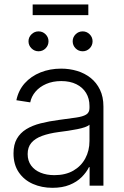

<svg xmlns="http://www.w3.org/2000/svg" viewBox="-20 -852 567 881"><path d="M220.7 9.8Q171.4 9.8 130.9 -8.1Q90.3 -25.9 66.2 -61.3Q42 -96.7 42 -147.9Q42 -188.5 57.4 -215.3Q72.8 -242.2 100.6 -259.3Q128.4 -276.4 166.7 -286.1Q205.1 -295.9 251 -301.8Q297.9 -308.1 328.9 -312.5Q359.9 -316.9 375.2 -326.2Q390.6 -335.4 390.6 -356V-365.7Q390.6 -399.9 375 -425.5Q359.4 -451.2 330.3 -465.6Q301.3 -480 261.2 -480Q222.2 -480 191.9 -466.8Q161.6 -453.6 142.8 -431.4Q124 -409.2 118.7 -382.3L55.2 -392.1Q64.5 -437.5 93.5 -470Q122.6 -502.4 166 -519.8Q209.5 -537.1 260.3 -537.1Q298.8 -537.1 333.7 -526.6Q368.7 -516.1 395.8 -494.6Q422.9 -473.1 438.7 -440.4Q454.6 -407.7 454.6 -363.3V0H391.1V-85H388.2Q376.5 -61 354.5 -39.1Q332.5 -17.1 299.3 -3.7Q266.1 9.8 220.7 9.8ZM229.5 -48.3Q280.3 -48.3 316.2 -68.8Q352.1 -89.4 371.3 -125Q390.6 -160.6 390.6 -205.1V-279.8Q383.8 -273.4 369.1 -268.3Q354.5 -263.2 334.7 -259.3Q314.9 -255.4 292.7 -252Q270.5 -248.5 249.5 -246.1Q205.1 -240.2 173.1 -228.5Q141.1 -216.8 124 -196.8Q106.9 -176.8 106.9 -145Q106.9 -114.3 122.8 -92.5Q138.7 -70.8 166.3 -59.6Q193.8 -48.3 229.5 -48.3ZM359.4 -616.7Q340.3 -616.7 326.9 -630.1Q313.5 -643.6 313.5 -662.6Q313.5 -681.2 326.9 -694.6Q340.3 -708 359.4 -708Q377.9 -708 391.4 -694.6Q404.8 -681.2 404.8 -662.6Q404.8 -643.6 391.4 -630.1Q377.9 -616.7 359.4 -616.7ZM156.7 -616.7Q138.2 -616.7 124.5 -630.1Q110.8 -643.6 110.8 -662.6Q110.8 -681.2 124.5 -694.6Q138.2 -708 156.7 -708Q175.8 -708 189.2 -694.6Q202.6 -681.2 202.6 -662.6Q202.6 -643.6 189.2 -630.1Q175.8 -616.7 156.7 -616.7ZM385.3 -831.5V-782.7H129.9V-831.5Z"/></svg>

Font: Inter 24pt Light
Style: Regular
Weight: 300
Designer: Rasmus Andersson
Foundry: rsms
Version: Version 4.001;git-66647c0bb